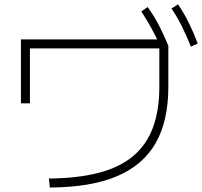

<svg xmlns="http://www.w3.org/2000/svg" viewBox="-20 -871 923 877"><path d="M203.3 -55.6Q335.6 -56.7 431.1 -81.7Q526.7 -106.7 587.8 -157.8Q648.9 -208.9 678.3 -287.8Q707.8 -366.7 707.8 -474.4V-650H116.7V-398.9H75.6V-691.1H734.4L748.9 -662.2V-474.4Q748.9 -317.8 690.6 -216.7Q632.2 -115.6 513.3 -65.6Q394.4 -15.6 207.8 -14.4ZM717.8 -647.8Q694.4 -701.1 672.2 -741.1Q650 -781.1 625.6 -818.9L654.4 -838.9Q683.3 -798.9 705.6 -756.1Q727.8 -713.3 748.9 -662.2ZM852.2 -657.8Q830 -712.2 809.4 -753.3Q788.9 -794.4 763.3 -832.2L793.3 -851.1Q821.1 -810 842.2 -767.2Q863.3 -724.4 883.3 -672.2Z"/></svg>

Font: Paperlogy 2 ExtraLight
Style: Regular
Weight: 250
Designer: redesigned by Lee Juim, glyphs from Gmarket Sans & Montserrat
Foundry: PT&
Version: Version 1.001